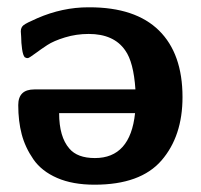

<svg xmlns="http://www.w3.org/2000/svg" viewBox="-20 -495 551 526"><path d="M30 -207Q30 -250 74 -250H351Q346 -325 323 -357Q292 -402 223 -402Q189 -402 158 -392.5Q127 -383 109.5 -371.5Q92 -360 76.5 -348.5Q61 -337 57 -336H53L48 -338Q43 -343 40.5 -360.5Q38 -378 38 -394L37 -409Q37 -420 44.5 -426Q52 -432 82 -445Q151 -475 222 -475H225Q351 -475 415.5 -411.5Q480 -348 480 -229Q480 -122 422.5 -55.5Q365 11 239 11Q179 11 136.5 -7.5Q94 -26 71.5 -58.5Q49 -91 39.5 -127Q30 -163 30 -207ZM142 -185Q142 -120 170 -88Q192 -62 240 -62Q337 -62 350 -185Z"/></svg>

Font: CMU Sans Serif
Style: Bold
Weight: 700
Version: Version 0.7.0